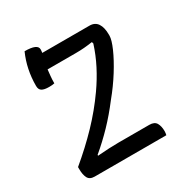

<svg xmlns="http://www.w3.org/2000/svg" viewBox="-176 -881 951 1008"><g transform="rotate(-30 300.0 -377.0)"><path d="M541 0H107Q77 0 66.5 -20.5Q56 -41 56 -75V-87Q140 -157 209 -229Q278 -301 335 -382Q373 -436 402 -492.5Q431 -549 450 -609L447 -619Q420 -615 396.5 -613Q373 -611 344 -611H174Q172 -593 170 -573Q168 -553 168 -530Q156 -527 135 -527Q106 -527 92 -535.5Q78 -544 78 -566Q78 -667 117 -754Q196 -754 195 -720Q195 -712 193 -700H479Q512 -700 528 -676Q544 -652 544 -608V-602Q544 -577 522.5 -528Q501 -479 464.5 -420.5Q428 -362 381 -305Q333 -242 283 -190Q233 -138 177 -91V-86Q217 -89 246 -90.5Q275 -92 303 -92H491Q522 -92 533 -72.5Q544 -53 544 -24Q544 -11 541 0Z"/></g></svg>

Font: Recursive Sn Csl St
Style: Regular
Weight: 400
Version: Version 1.079;hotconv 1.0.112;makeotfexe 2.5.65598; ttfautoh